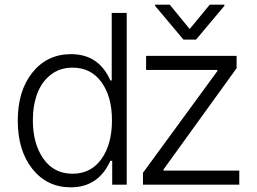

<svg xmlns="http://www.w3.org/2000/svg" viewBox="-20 -782 1089 813"><path d="M698.7 -762.2 783.2 -659.2 868.2 -762.2H930.2V-757.3L810.1 -614.3H756.8L636.7 -757.3V-762.2ZM279.8 11.2Q179.2 11.2 117.2 -66.7Q55.2 -144.5 55.2 -271.5Q55.2 -397.5 117.4 -475.1Q179.7 -552.7 280.8 -552.7Q398.4 -552.7 447.3 -441.4H453.1V-727.1H516.6V0H455.1V-101.1H447.3Q396.5 11.2 279.8 11.2ZM585.4 0V-50.3L900.4 -481V-485.8H598.6V-545.4H981.9V-493.2L672.4 -64.5V-59.6H993.2V0ZM287.1 -46.4Q365.2 -46.4 409.7 -108.9Q454.1 -171.4 454.1 -272.5Q454.1 -372.6 409.7 -434.1Q365.2 -495.6 287.1 -495.6Q233.9 -495.6 195.3 -465.8Q156.7 -436 137.9 -386Q119.1 -335.9 119.1 -272.5Q119.1 -173.8 163.6 -110.1Q208 -46.4 287.1 -46.4Z"/></svg>

Font: Interop Light
Style: Regular
Weight: 300
Designer: Rasmus Andersson, Google, Jang Haemin
Foundry: jhaemin
Version: Version 1.007